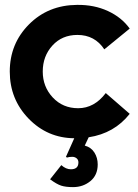

<svg xmlns="http://www.w3.org/2000/svg" viewBox="-20 -553 564 786"><path d="M279 213Q249 213 230.5 207Q212 201 185 181L231 123Q250 140 270 140Q301 140 301 112Q301 101 293.5 95Q286 89 276 89Q263 89 254 92L250 89L284 13Q174 12 97 -67.5Q20 -147 20 -260Q20 -374 98.5 -453Q177 -532 295 -533Q365 -534 421.5 -508Q478 -482 511 -436L407 -351Q368 -410 297 -410Q234 -410 194.5 -366.5Q155 -323 155 -260Q155 -198 196 -154Q237 -110 300 -110Q366 -110 413 -172L511 -87Q448 -7 343 9L327 43Q353 50 366.5 71.5Q380 93 380 120Q380 164 350 188.5Q320 213 279 213Z"/></svg>

Font: Cal Sans
Style: Regular
Weight: 400
Designer: Designer Mark Davis DBA MarkFonts
Foundry: Designer Mark Davis DBA MarkFonts
Version: Version 1.000